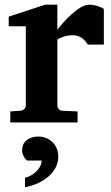

<svg xmlns="http://www.w3.org/2000/svg" viewBox="-20 -520 472 817"><path d="M354 -330.1Q350.6 -335 345.5 -341.8Q340.3 -348.6 332.8 -355Q325.2 -361.3 314.5 -365.7Q303.7 -370.1 289.1 -370.1Q274.9 -370.1 262.7 -367.2Q250.5 -364.3 242.2 -360.8Q231.9 -356.9 224.1 -352.1V-71.8Q224.1 -63 230.2 -55.9Q236.3 -48.8 246.1 -48.8L310.1 -45.9V1H23.9V-45.9L67.9 -48.8Q77.1 -49.8 83.5 -56.4Q89.8 -63 89.8 -71.8V-408.2H17.1V-449.2L171.9 -500H224.1V-394Q233.4 -405.8 249.3 -423.8Q265.1 -441.9 283.7 -458.7Q302.2 -475.6 322 -487.8Q341.8 -500 358.9 -500Q367.7 -500 377 -498.5Q386.2 -497.1 394.8 -494.4Q403.3 -491.7 410.4 -488.5Q417.5 -485.4 421.9 -481.9V-330.1ZM228 146Q228 171.4 216.8 192.9Q205.6 214.4 186 231.2Q166.5 248 140.9 259.8Q115.2 271.5 86.4 276.9V236.8Q101.1 232.9 113.8 225.3Q126.5 217.8 136.2 207.8Q146 197.8 151.6 186.3Q157.2 174.8 157.2 163.1H94.2Q84.5 153.8 79.3 142.3Q74.2 130.9 74.2 119.1Q74.2 104.5 79.8 93.5Q85.4 82.5 95 75.4Q104.5 68.4 116.7 64.7Q128.9 61 142.1 61Q161.1 61 177 67.6Q192.9 74.2 204.3 85.9Q215.8 97.7 221.9 113Q228 128.4 228 146Z"/></svg>

Font: Charis SIL Eur
Style: Bold
Weight: 700
Foundry: SIL International
Version: Version 5.000